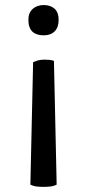

<svg xmlns="http://www.w3.org/2000/svg" viewBox="-20 -517 336 756"><path d="M99.6 210Q106.4 213.9 120.1 216.8Q132.8 218.8 151.4 218.8Q168.9 218.8 182.6 216.8Q196.3 213.9 203.1 210Q199.2 47.9 192.4 -277.3Q184.6 -280.3 175.8 -281.2Q166 -282.2 156.2 -282.2Q141.6 -282.2 129.9 -279.3Q118.2 -275.4 110.4 -272.5Q106.4 -111.3 99.6 210ZM152.3 -497.1Q125 -497.1 108.4 -481.4Q91.8 -466.8 91.8 -438.5Q91.8 -408.2 107.4 -392.6Q123 -377.9 152.3 -377.9Q179.7 -377.9 195.3 -393.6Q210.9 -409.2 210.9 -439.5Q210.9 -467.8 195.3 -482.4Q178.7 -497.1 152.3 -497.1Z"/></svg>

Font: cl
Style: Regular
Weight: 400
Designer: Mitja Miklavcic
Version: Version 1.0